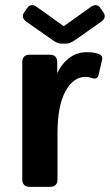

<svg xmlns="http://www.w3.org/2000/svg" viewBox="-20 -725 427 745"><path d="M84 -639.6Q59.6 -656.7 73.7 -676.8L85.9 -694.3Q100.6 -714.4 124 -697.3L227.1 -623.5H228L331.1 -697.3Q355 -714.4 369.1 -694.3L381.3 -676.8Q395.5 -656.7 371.1 -639.6L270 -568.8Q251 -555.7 236.8 -555.7H218.3Q204.1 -555.7 185.1 -568.8ZM95.7 0Q66.4 0 66.4 -29.3V-483.4Q66.4 -512.7 95.7 -512.7H172.9Q202.1 -512.7 202.1 -483.4V-443.4H204.1Q216.8 -474.6 246.6 -498.5Q276.4 -522.5 316.9 -522.5Q344.7 -522.5 362.8 -515.6Q379.9 -509.3 376 -492.2L362.3 -434.1Q357.9 -414.6 335.9 -422.4Q323.2 -426.8 311.5 -426.8Q264.6 -426.8 233.9 -370.6Q203.1 -314.5 203.1 -207V-29.3Q203.1 0 173.8 0Z"/></svg>

Font: Istok
Style: Bold
Weight: 700
Designer: Andrey V. Panov
Foundry: Andrey V. Panov
Version: Version 1.0.1